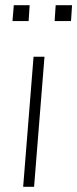

<svg xmlns="http://www.w3.org/2000/svg" viewBox="-20 -718 297 738"><path d="M109 -500H151L111 0H69ZM94 -698 90 -637H28L33 -698ZM257 -698 253 -637H190L194 -698Z"/></svg>

Font: Muli ExtraLight
Style: Italic
Weight: 275
Italic angle: -4.541°
Designer: Vernon Adams
Foundry: Vernon Adams
Version: Version 2.001